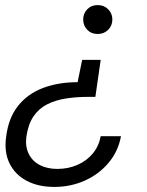

<svg xmlns="http://www.w3.org/2000/svg" viewBox="-20 -549 578 757"><path d="M377 -313 356 -167H325Q280 -167 239 -160.5Q198 -154 165.5 -137.5Q133 -121 112 -90Q91 -59 84 -10Q79 28 93 57Q107 86 136.5 101.5Q166 117 206 117Q249 117 285.5 101Q322 85 346 56Q370 27 377 -12H457Q446 48 408 93Q370 138 314.5 163Q259 188 194 188Q131 188 85.5 164Q40 140 18 96Q-4 52 4 -8Q13 -84 51.5 -132Q90 -180 150.5 -202.5Q211 -225 286 -225L304 -313ZM365 -529Q390 -529 406.5 -512.5Q423 -496 423 -472Q423 -448 406.5 -431.5Q390 -415 365 -415Q340 -415 324 -431.5Q308 -448 308 -472Q308 -496 324 -512.5Q340 -529 365 -529Z"/></svg>

Font: DM Sans 11pt
Style: Italic
Weight: 400
Italic angle: -10°
Version: Version 4.004;gftools[0.9.30]